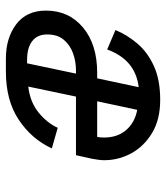

<svg xmlns="http://www.w3.org/2000/svg" viewBox="24 -574 564 652"><g transform="rotate(90 306.0 -248.0)"><path d="M179 14Q109 14 62.5 -21Q16 -56 16 -122Q16 -200 73.5 -248Q131 -296 227 -296H246L276 -437Q183 -426 148 -330L82 -358Q98 -397 127.5 -432Q157 -467 204 -488.5Q251 -510 319 -510Q386 -510 431.5 -482.5Q477 -455 500.5 -412Q524 -369 524 -320Q524 -310 522.5 -299.5Q521 -289 519 -278L507 -224H308L274 -62Q326 -68 361.5 -96.5Q397 -125 414 -162L484 -142Q452 -73 386.5 -29.5Q321 14 223 14ZM324 -296H445Q446 -301 446.5 -307Q447 -313 447 -320Q447 -365 421.5 -394.5Q396 -424 353 -432ZM183 -58H195L230 -224H219Q189 -224 161 -214Q133 -204 115 -182.5Q97 -161 97 -126Q97 -93 119.5 -75.5Q142 -58 183 -58Z"/></g></svg>

Font: Space Mono
Style: Italic
Weight: 400
Italic angle: -12°
Monospace: yes
Designer: Colophon Foundry + Benjamin Critton
Foundry: Colophon Foundry & Benjamin Critton
Version: Version 1.003; ttfautohint (v1.8.4.7-5d5b)